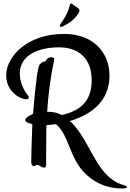

<svg xmlns="http://www.w3.org/2000/svg" viewBox="-20 -888 738 1087"><path d="M237 -540C226 -540 219 -536 214 -532C211 -529 208 -527 206 -524C199 -517 195 -495 190 -467C187 -446 175 -343 167 -243C139 -232 123 -219 123 -208C123 -199 138 -190 163 -186L162 -156C159 -90 157 -2 157 23C157 34 156 52 173 52C180 52 183 45 190 45C202 45 214 61 230 61C242 61 241 46 241 41C241 22 242 -56 242 -120C242 -133 242 -155 243 -180C259 -181 277 -182 297 -185C370 -125 372 4 460 92C542 174 631 179 673 179C686 179 698 178 698 171C698 167 695 165 684 161C579 134 529 32 481 -55C442 -127 408 -174 376 -203C485 -235 600 -308 600 -460C600 -584 514 -696 343 -696C127 -696 15 -562 15 -462C15 -368 96 -326 128 -326C139 -326 143 -331 143 -336C143 -343 140 -346 136 -350C125 -364 92 -413 92 -471C92 -580 204 -620 314 -620C420 -620 499 -562 499 -434C499 -333 454 -264 329 -237C297 -254 270 -255 247 -255C252 -337 264 -443 285 -538C286 -545 287 -549 287 -554C287 -561 275 -564 271 -564C255 -564 244 -555 237 -540ZM426 -839C417 -847 413 -848 406 -853C403 -856 396 -856 391 -864C389 -867 387 -868 385 -868C381 -868 376 -865 375 -858C362 -802 327 -761 322 -751C320 -748 319 -746 319 -743C319 -738 321 -736 326 -736C328 -736 330 -736 332 -737C390 -764 414 -794 427 -818C428 -822 430 -826 430 -830C430 -833 429 -836 426 -839Z"/></svg>

Font: Engagement
Style: Regular
Weight: 400
Designer: Astigmatic (AOETI)
Foundry: Astigmatic (AOETI)
Version: Version 1.000